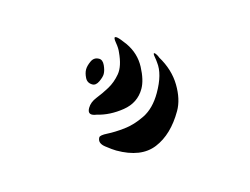

<svg xmlns="http://www.w3.org/2000/svg" viewBox="-39 -179 330 253"><g transform="rotate(15 126.0 -52.0)"><path d="M133 20Q128 20 117.5 18.5Q107 17 107 9Q107 6 116 1.5Q125 -3 136 -11Q147 -19 156 -32.5Q165 -46 165 -67Q165 -93 155 -106Q153 -109 150 -112.5Q147 -116 148 -117Q150 -117 152.5 -115.5Q155 -114 156 -113Q176 -102 186.5 -84.5Q197 -67 197 -51Q197 -19 182 0.5Q167 20 133 20ZM96 -19Q84 -14 84 -25Q84 -33 90 -40.5Q96 -48 101.5 -57Q107 -66 109 -77.5Q111 -89 103 -106Q101 -111 96 -117Q91 -123 93 -124Q95 -125 101.5 -122.5Q108 -120 110 -119Q127 -111 135.5 -95Q144 -79 144 -67Q144 -48 128.5 -35.5Q113 -23 96 -19ZM67 -73Q67 -78 70 -84.5Q73 -91 80 -91Q85 -91 88 -84.5Q91 -78 91 -73Q91 -69 88 -62.5Q85 -56 80 -56Q73 -56 70 -62Q67 -68 67 -73Z"/></g></svg>

Font: Akronim
Style: Regular
Weight: 400
Designer: Grzegorz Klimczewski
Foundry: Fonty.PL
Version: Version 1.001